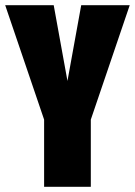

<svg xmlns="http://www.w3.org/2000/svg" viewBox="-30 -720 520 740"><path d="M283 -700H470L320 -259V0H140V-259L-10 -700H177L230 -408Z"/></svg>

Font: FFF_AZADLIQ Black
Style: Regular
Weight: 900
Designer: bBox Type GmbH
Foundry: bBox Type GmbH
Version: Version 1.001